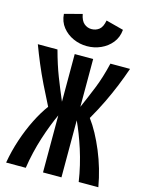

<svg xmlns="http://www.w3.org/2000/svg" viewBox="-135 -1005 829 1086"><g transform="rotate(15 280.0 -462.0)"><path d="M10 0Q22 -70 44.5 -137.5Q67 -205 96.5 -264Q126 -323 158 -366Q127 -426 100 -481.5Q73 -537 51 -589.5Q29 -642 10 -693H125Q148 -608 172.5 -545Q197 -482 226 -414V-693H334V-413Q363 -479 389 -543.5Q415 -608 435 -693H550Q532 -641 510.5 -588Q489 -535 462.5 -480Q436 -425 402 -366Q426 -334 448.5 -292.5Q471 -251 491 -203Q511 -155 526 -103.5Q541 -52 550 0H435Q428 -47 417 -93.5Q406 -140 392 -183.5Q378 -227 363 -265.5Q348 -304 334 -334V0H226V-334Q212 -304 197 -265.5Q182 -227 168 -183.5Q154 -140 143 -93.5Q132 -47 125 0ZM280 -754Q238 -754 200 -771Q162 -788 136.5 -820Q111 -852 108 -897L211 -924Q218 -886 237 -870Q256 -854 280 -854Q306 -854 325 -869Q344 -884 351 -923L454 -896Q450 -851 424.5 -819.5Q399 -788 361 -771Q323 -754 280 -754Z"/></g></svg>

Font: Ubuntu Sans Mono
Style: Regular
Weight: 400
Monospace: yes
Designer: Dalton Maag Ltd
Foundry: Dalton Maag Ltd
Version: Version 1.006